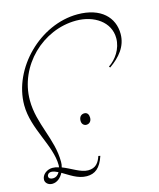

<svg xmlns="http://www.w3.org/2000/svg" viewBox="-119 -847 804 972"><g transform="rotate(-15 283.0 -361.0)"><path d="M471 -460C525 -498 566 -545 566 -611C566 -697 503 -763 380 -763C184 -763 1 -581 1 -388C1 -263 91 -154 91 -50C91 -47 90 -43 90 -39C78 -43 67 -45 56 -45C29 -45 0 -25 0 3C0 17 13 33 36 33C62 33 82 14 94 -9C128 10 167 41 215 41C258 41 287 19 307 -41L297 -43C286 -10 269 14 229 14C190 14 148 -18 103 -35C106 -44 107 -54 107 -64C107 -184 35 -280 35 -404C35 -585 190 -734 365 -734C459 -734 539 -681 539 -596C539 -540 505 -492 466 -466ZM46 7C31 7 24 0 24 -9C24 -17 31 -27 46 -27C57 -27 69 -22 81 -16C74 -3 63 7 46 7ZM284 -270C268 -270 256 -259 256 -238C256 -219 269 -211 280 -211C295 -211 307 -222 307 -241C307 -257 300 -270 284 -270Z"/></g></svg>

Font: Stalemate
Style: Regular
Weight: 400
Designer: Astigmatic (AOETI)
Foundry: Astigmatic (AOETI)
Version: Version 001.000